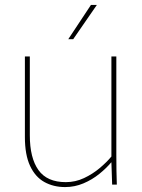

<svg xmlns="http://www.w3.org/2000/svg" viewBox="-20 -749 576 779"><path d="M244 10Q197 10 160 -10.5Q123 -31 102 -76Q81 -121 81 -193V-520H101V-200Q101 -108 136 -59Q171 -10 247 -10Q286 -10 321 -26.5Q356 -43 384.5 -67Q413 -91 432 -114V-520H452V-120Q452 -84 452.5 -56Q453 -28 454 0H435L432 -90H431Q412 -67 383 -43.5Q354 -20 318.5 -5Q283 10 244 10ZM257 -590 349 -729H373L277 -590Z"/></svg>

Font: Murecho Thin Thin
Style: Regular
Weight: 250
Version: Version 1.010